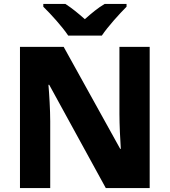

<svg xmlns="http://www.w3.org/2000/svg" viewBox="-20 -951 858 971"><path d="M325 -771H495C525 -816 585 -882 620 -917V-931H509C474 -910 444 -885 409 -854C374 -885 346 -908 311 -931H199V-917C237 -880 295 -816 325 -771ZM737 0V-714H584V-374C584 -322 588 -241 591 -198H588L302 -714H81V0H234V-338C234 -395 229 -476 225 -522H229L515 0Z"/></svg>

Font: Noto Sans Myanmar UI ExtraBold
Style: Regular
Weight: 800
Designer: Monotype Design Team
Foundry: Monotype Imaging Inc.
Version: Version 2.103